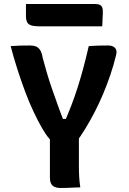

<svg xmlns="http://www.w3.org/2000/svg" viewBox="-20 -930 640 954"><path d="M379 1Q362 1 346.5 2Q331 3 315 3.5Q299 4 282 4Q262 4 250 -2Q238 -8 233 -19.5Q228 -31 228 -48Q228 -105 228 -163.5Q228 -222 228 -279H372Q372 -251 372 -221.5Q372 -192 372 -162.5Q372 -133 372 -104Q372 -77 373.5 -50.5Q375 -24 379 1ZM33 -701Q58 -703 82 -703.5Q106 -704 129 -704Q147 -704 159 -699Q171 -694 179.5 -681Q188 -668 192 -643Q202 -606 213 -568Q224 -530 238 -490Q252 -450 268 -405Q284 -360 305 -308L263 -339H336L294 -308Q318 -363 335 -407.5Q352 -452 365.5 -494.5Q379 -537 392.5 -586.5Q406 -636 421 -701Q446 -703 470 -703.5Q494 -704 518 -704Q540 -704 551.5 -692Q563 -680 557 -657Q545 -607 528.5 -558.5Q512 -510 492.5 -463.5Q473 -417 450.5 -373.5Q428 -330 403.5 -290Q379 -250 352 -214Q319 -214 298 -215Q277 -216 263.5 -218.5Q250 -221 241.5 -226.5Q233 -232 225 -241Q208 -260 188 -295Q168 -330 146.5 -375.5Q125 -421 105 -474.5Q85 -528 66.5 -585.5Q48 -643 33 -701ZM109 -910H452Q474 -910 482.5 -901.5Q491 -893 491 -873Q491 -854 489.5 -835Q488 -816 488 -799H178Q150 -799 135 -804Q120 -809 114.5 -820.5Q109 -832 109 -850Q109 -865 109 -880Q109 -895 109 -910Z"/></svg>

Font: Rec Mono Semicasual
Style: Bold
Weight: 700
Version: Version 1.085; ttfautohint (v1.8.4.7-5d5b)